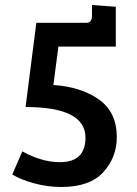

<svg xmlns="http://www.w3.org/2000/svg" viewBox="-20 -735 547 766"><path d="M442 -549H213L193 -396Q305 -388 375.5 -337.5Q446 -287 446 -188Q446 -107 392 -48Q338 11 224 11Q168 11 114.5 -4Q61 -19 29 -39L69 -131Q147 -88 219 -88Q321 -88 321 -186Q321 -308 82 -308L125 -644H324Q347 -644 347 -672V-715L442 -708Z"/></svg>

Font: Bree Serif
Style: Regular
Weight: 400
Designer: Veronika Burian, Jos Scaglione
Foundry: TypeTogether
Version: Version 1.002